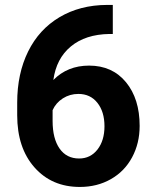

<svg xmlns="http://www.w3.org/2000/svg" viewBox="-20 -738 614 768"><path d="M431.2 -718.3V-602.1H417.5Q321.8 -600.6 263.4 -552.2Q205.1 -503.9 193.4 -418Q250 -475.6 336.4 -475.6Q429.2 -475.6 483.9 -409.2Q538.6 -342.8 538.6 -234.4Q538.6 -165 508.5 -108.9Q478.5 -52.7 423.6 -21.5Q368.7 9.8 299.3 9.8Q187 9.8 117.9 -68.4Q48.8 -146.5 48.8 -276.9V-327.6Q48.8 -443.4 92.5 -532Q136.2 -620.6 218 -669.2Q299.8 -717.8 407.7 -718.3ZM293.5 -362.3Q259.3 -362.3 231.4 -344.5Q203.6 -326.7 190.4 -297.4V-254.4Q190.4 -183.6 218.3 -143.8Q246.1 -104 296.4 -104Q341.8 -104 369.9 -139.9Q397.9 -175.8 397.9 -232.9Q397.9 -291 369.6 -326.7Q341.3 -362.3 293.5 -362.3Z"/></svg>

Font: RobotoInd
Style: Bold
Weight: 700
Designer: Google
Version: Version 2.001150; 2014